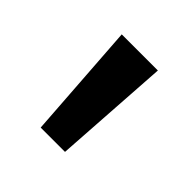

<svg xmlns="http://www.w3.org/2000/svg" viewBox="-86 -871 402 402"><g transform="rotate(45 115.5 -670.0)"><path d="M169 -799 152 -541H80L62 -799Z"/></g></svg>

Font: Noto Sans Sinhala ExtraCondensed Medium
Style: Regular
Weight: 500
Width: 2
Designer: Jelle Bosma - Monotype Design Team
Foundry: Monotype Imaging Inc.
Version: Version 2.006; ttfautohint (v1.8.4.7-5d5b)